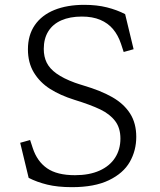

<svg xmlns="http://www.w3.org/2000/svg" viewBox="-20 -762 660 794"><path d="M98.5 -26.5 63.5 -171.5 104.5 -183 115.5 -149.5Q133.5 -94.5 174.8 -66Q216 -37.5 290 -37.5Q349.5 -37.5 391.8 -56.5Q434 -75.5 456 -109.8Q478 -144 478 -189Q478 -233 456 -261.8Q434 -290.5 394.5 -309.5Q355 -328.5 287 -349.5Q229.5 -367.5 187.2 -394.2Q145 -421 120.2 -461.8Q95.5 -502.5 95.5 -558Q95.5 -617 124 -658.2Q152.5 -699.5 205 -720.8Q257.5 -742 328.5 -742Q380.5 -742 422.2 -731.5Q464 -721 497.5 -703.5L532.5 -558.5L491.5 -547L480.5 -580.5Q468.5 -616.5 447.5 -641.5Q426.5 -666.5 394.5 -680Q362.5 -693.5 318.5 -693.5Q269 -693.5 233.5 -677.8Q198 -662 179.5 -632Q161 -602 161 -559.5Q161 -527.5 173.2 -502.8Q185.5 -478 213.8 -457.8Q242 -437.5 289.5 -420Q298 -417 306.8 -414.2Q315.5 -411.5 325 -408.5Q397.5 -387 445 -359.8Q492.5 -332.5 518 -292.5Q543.5 -252.5 543.5 -196Q543.5 -139.5 516.8 -92.5Q490 -45.5 430.5 -16.8Q371 12 277.5 12Q218.5 12 175.5 1.5Q132.5 -9 98.5 -26.5Z"/></svg>

Font: Monaspace Xenon Var ExtraLight
Style: Regular
Weight: 200
Designer: Riley Cran and the Lettermatic Team
Version: Version 1.200 (Monaspace Xenon Var)